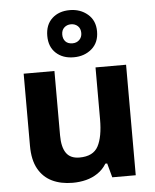

<svg xmlns="http://www.w3.org/2000/svg" viewBox="-57 -886 765 945"><g transform="rotate(-5 325.0 -414.0)"><path d="M576 -546V0H460L441 -70H432Q415 -42 388.5 -24Q362 -6 330.5 2Q299 10 264 10Q206 10 162.5 -11Q119 -32 94.5 -76Q70 -120 70 -190V-546H222V-228Q222 -170 242.5 -140.5Q263 -111 308 -111Q376 -111 400.5 -157Q425 -203 425 -290V-546ZM323 -605Q269 -605 235.5 -636Q202 -667 202 -721Q202 -776 235.5 -807Q269 -838 323 -838Q375 -838 411.5 -807Q448 -776 448 -722Q448 -667 412 -636Q376 -605 323 -605ZM323 -674Q343 -674 356.5 -687Q370 -700 370 -721Q370 -743 356.5 -755.5Q343 -768 323 -768Q303 -768 289.5 -755.5Q276 -743 276 -721Q276 -700 288 -687Q300 -674 323 -674Z"/></g></svg>

Font: Noto Sans Cherokee
Style: Regular
Weight: 400
Designer: Monotype Design Team
Foundry: Monotype Imaging Inc.
Version: Version 2.001